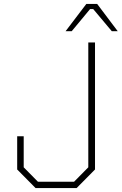

<svg xmlns="http://www.w3.org/2000/svg" viewBox="-20 -952 616 972"><path d="M312 -794 417 -932H472L576 -794H546L452 -906H436L343 -794ZM160 0 67 -94V-262H100V-105L172 -32H355L427 -105V-737H461V-94L368 0Z"/></svg>

Font: Tomorrow ExtraLight
Style: Regular
Weight: 275
Designer: Tony de Marco, Monica Rizzolli
Foundry: Just in Type
Version: Version 2.002